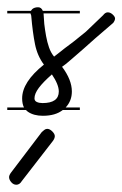

<svg xmlns="http://www.w3.org/2000/svg" viewBox="-20 -317 337 529"><path d="M200 -280H100Q101 -266 102 -251Q104 -234 107 -217.5Q110 -201 115 -186.5Q120 -172 129 -161Q136 -166 147 -175Q158 -184 171 -193.5Q184 -203 196 -213Q208 -223 217 -230L264 -275Q270 -283 277 -283Q284 -283 290.5 -277Q297 -271 297 -266Q297 -261 292 -254L242 -211Q223 -194 210 -182.5Q197 -171 187 -162.5Q177 -154 169 -147Q161 -140 151 -133Q178 -97 178 -65Q178 -39 161 -21H200V-14H153Q133 2 98 2Q73 2 57 -9Q54 -11 51 -14H0V-21H46Q41 -31 41 -46Q41 -91 101 -139Q83 -163 76.5 -195Q70 -227 66 -274L64 -280H0V-287H65Q67 -289 69 -292Q75 -297 85 -297Q94 -297 98 -287H200ZM40 182Q34 192 25 192Q17 192 11 185Q5 178 5 171Q5 166 10 159L95 47Q98 44 102 41Q106 38 110 38Q117 38 124 45Q131 52 131 58Q131 64 126 71ZM142 -65Q142 -84 123 -112Q99 -91 87 -75Q75 -59 75 -46Q75 -39 81.5 -36Q88 -33 97 -33Q142 -33 142 -65Z"/></svg>

Font: Gruenewald VA 3. Klasse
Style: Regular
Weight: 400
Designer: Peter Wiegel
Foundry: Peter Wiegel, nach dem Schriftentwurf von Dr. H. Gr¸newald
Version: Version 0.007